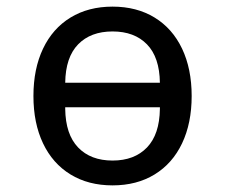

<svg xmlns="http://www.w3.org/2000/svg" viewBox="-20 -548 680 580"><path d="M81 -258Q81 -340 110 -401Q139 -462 193 -495Q247 -528 320 -528Q393 -528 447 -495Q501 -462 530 -401Q559 -340 559 -258Q559 -176 530 -115Q501 -54 447 -21Q393 12 320 12Q247 12 193 -21Q139 -54 110 -115Q81 -176 81 -258ZM320 -63Q386 -63 424 -102.5Q462 -142 463 -219V-224H177V-219Q178 -142 216 -102.5Q254 -63 320 -63ZM463 -298Q462 -375 424 -414Q386 -453 320 -453Q254 -453 216 -414Q178 -375 177 -298Z"/></svg>

Font: Writer
Style: Regular
Weight: 400
Monospace: yes
Designer: Mike Abbink, Paul van der Laan, Pieter van Rosmalen
Foundry: Bold Monday
Version: Version 2.001 2020